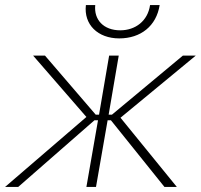

<svg xmlns="http://www.w3.org/2000/svg" viewBox="-43 -740 795 760"><path d="M-23 0H29L331 -264H345L299 0H337L383 -264H396L608 0H657L434 -274L732 -520H681L400 -286H387L427 -520H389L349 -286H336L135 -520H88L299 -277ZM429 -588C514 -588 576 -637 589 -720H551C542 -657 493 -620 433 -620C367 -620 328 -662 334 -720H297C288 -643 344 -588 429 -588Z"/></svg>

Font: Fixel Display ExtraLight
Style: Italic
Weight: 200
Italic angle: -10°
Designer: AlfaBravo + MacPaw
Foundry: Kyrylo Tkachov, Marchela Mozhyna, Serhii Makarenko, Maria Weinstein, Zakhar Kryvoshyya
Version: Version 1.210;Glyphs 3.2 (3217)